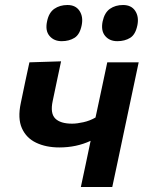

<svg xmlns="http://www.w3.org/2000/svg" viewBox="-20 -747 586 767"><path d="M303 0Q312.5 -44 322.5 -91.5Q332.5 -139 342 -184.5Q285.5 -158 217 -158Q164 -158 124.5 -176.8Q85 -195.5 67.5 -234.8Q50 -274 63 -335Q73 -384 81 -421.5Q89 -459 97.5 -498L224 -502Q216 -465 208.2 -427.8Q200.5 -390.5 190.5 -343.5Q180 -294.5 200.5 -273.8Q221 -253 268 -253Q287.5 -253 313.2 -258.8Q339 -264.5 361.5 -277.5L366 -298Q379 -359.5 388.8 -405Q398.5 -450.5 408.5 -498H534Q522.5 -444.5 511.5 -391.8Q500.5 -339 485 -266.5L474.5 -217Q461.5 -155 450.8 -104.5Q440 -54 428.5 0ZM448.5 -582.5Q417.5 -582.5 400 -603.5Q382.5 -624.5 390 -661.5Q397.5 -696.5 419.2 -711.8Q441 -727 471.5 -727Q504.5 -727 520 -703.8Q535.5 -680.5 529 -647Q521.5 -609 500 -595.8Q478.5 -582.5 448.5 -582.5ZM226.5 -582.5Q195.5 -582.5 177.8 -603.5Q160 -624.5 168 -661.5Q175 -696.5 197 -711.8Q219 -727 249.5 -727Q282 -727 297.5 -703.8Q313 -680.5 306.5 -647Q299 -609 277.5 -595.8Q256 -582.5 226.5 -582.5Z"/></svg>

Font: Commissioner SemiBold
Style: Italic
Weight: 600
Italic angle: -12°
Designer: Kostas Bartsokas
Foundry: Kostas Bartsokas
Version: Version 1.000; ttfautohint (v1.8.3)